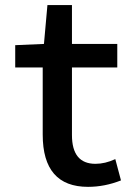

<svg xmlns="http://www.w3.org/2000/svg" viewBox="-20 -725 540 757"><path d="M327.1 11.7Q148.4 11.7 148.4 -194.3V-459H40V-546.9L153.3 -551.8L167 -705.1H263.7V-551.8H442.4V-459H263.7V-192.4Q263.7 -79.1 356.4 -79.1Q394.5 -79.1 434.6 -97.7L457 -13.7Q392.6 11.7 327.1 11.7Z"/></svg>

Font: Gen Shin Gothic Monospace Medium
Style: Regular
Weight: 500
Designer: [Source Han Sans]
Ryoko NISHIZUKA  (kana & ideographs); Paul D. Hunt (Latin, Greek & Cyrillic); Wenlong ZHANG  (bopomofo
Version: Version 1.002.20150607